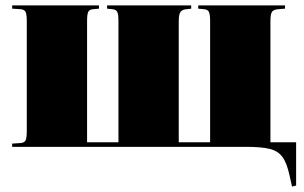

<svg xmlns="http://www.w3.org/2000/svg" viewBox="-20 -543 1125 710"><path d="M1060 147 1051 107Q1041 60 1024.5 37.5Q1008 15 977 7.5Q946 0 890 0H25V-12L56 -14Q69 -15 74 -23Q79 -31 79 -57V-466Q79 -492 74 -500Q69 -508 56 -509L25 -511V-523H346V-511L324 -509Q311 -508 306.5 -499.5Q302 -491 302 -465V-17H418V-465Q418 -490 413.5 -499Q409 -508 395 -509L376 -511V-523H687V-511L670 -509Q655 -508 648 -499.5Q641 -491 641 -465V-17H757V-465Q757 -490 752.5 -499Q748 -508 734 -509L713 -511V-523H1034V-511L1010 -509Q992 -508 986 -499.5Q980 -491 980 -465V-17H1075V143Z"/></svg>

Font: Display Black
Style: Regular
Weight: 900
Designer: Latin by Veronika Burian and Jose Scaglione. Greek by Irene Vlachou. Cyrillic by Vera Evstafieva.
Foundry: TypeTogether
Version: Version 3.002